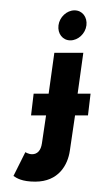

<svg xmlns="http://www.w3.org/2000/svg" viewBox="-20 -264 198 371"><path d="M85 -162 74 -83H45L40 -41H69L61 13C59 27 52 34 42 34C35 34 29 30 29 30L6 76C12 80 22 87 48 87C93 87 111 55 115 27L125 -41H150L155 -83H130L141 -162ZM93 -215C91 -199 101 -186 116 -186C131 -186 145 -199 147 -215C149 -231 139 -244 124 -244C109 -244 95 -231 93 -215Z"/></svg>

Font: Hussar Tani
Style: DwaKurs
Weight: 700
Foundry: Cannot Into Space Fonts
Version: Version 0.92